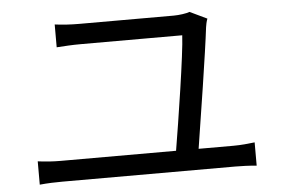

<svg xmlns="http://www.w3.org/2000/svg" viewBox="-47 -739 1093 746"><g transform="rotate(-5 500.0 -366.0)"><path d="M79 -148V-57C110 -60 139 -61 167 -61H842C862 -61 899 -60 925 -57V-148C900 -145 872 -142 842 -142H706C723 -249 765 -516 776 -610C777 -618 780 -633 784 -643L717 -675C705 -670 675 -666 655 -666C584 -666 333 -666 286 -666C253 -666 221 -668 191 -672V-583C223 -585 250 -587 287 -587C334 -587 593 -587 681 -587C678 -517 636 -249 618 -142H167C139 -142 109 -144 79 -148Z"/></g></svg>

Font: Noto Sans HK
Style: Regular
Weight: 400
Designer: Ryoko NISHIZUKA 西塚涼子 (kana, bopomofo & ideographs); Paul D. Hunt (Latin, Greek & Cyrillic); Sandoll Communications 산돌커뮤니
Foundry: Adobe
Version: Version 2.004;hotconv 1.0.118;makeotfexe 2.5.65603